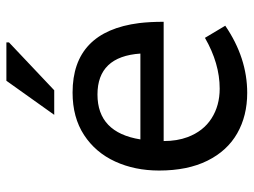

<svg xmlns="http://www.w3.org/2000/svg" viewBox="-114 -646 775 586"><g transform="rotate(-90 273.0 -353.5)"><path d="M450 -115 487 -53Q389 14 282 14Q212 14 158.5 -16.5Q105 -47 75 -107.5Q45 -168 45 -255Q45 -329 72.5 -389Q100 -449 153.5 -484Q207 -519 283 -519Q469 -519 495 -316Q499 -283 499 -241H135Q135 -200 147 -168Q165 -120 204 -95Q243 -70 295 -70Q372 -70 450 -115ZM140 -312H402Q393 -443 277 -443Q161 -443 140 -312ZM215 -575 319 -721H436V-713L290 -575Z"/></g></svg>

Font: Arvo
Style: Regular
Weight: 400
Designer: Anton Koovit (Cyrillic Expansion: Cyreal)
Foundry: Anton Koovit, Yassin Baggar
Version: Version 3.000